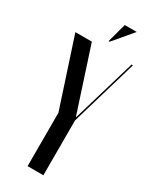

<svg xmlns="http://www.w3.org/2000/svg" viewBox="-221 -906 769 959"><g transform="rotate(30 163.0 -426.5)"><path d="M169 -743 262 -853H193L163 -743ZM92 -699H-3L125 -308V0H216V-316L329 -699H321L213 -334H211Z"/></g></svg>

Font: Moniqa SemBd Display
Style: Regular
Weight: 600
Designer: Rajesh Rajput
Foundry: Rajesh Rajput
Version: Version 1.000